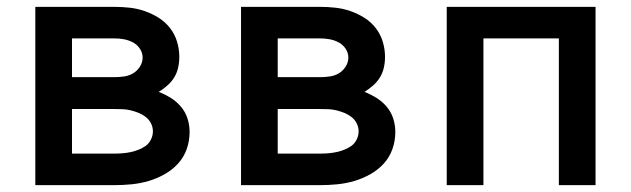

<svg xmlns="http://www.w3.org/2000/svg" viewBox="-20 -540 1840 560"><path d="M83 0V-520H314Q336 -520 358.5 -517.5Q381 -515 402.5 -507.5Q424 -500 443 -488Q462 -476 476 -458Q490 -440 496.5 -418Q503 -396 503 -374Q503 -358 499.5 -342.5Q496 -327 488 -314Q480 -301 468 -290.5Q456 -280 443 -272Q461 -265 478 -254.5Q495 -244 508 -228.5Q521 -213 527 -194Q533 -175 533 -155Q533 -129 524.5 -105Q516 -81 499 -62.5Q482 -44 459.5 -31.5Q437 -19 413 -12Q389 -5 364 -2.5Q339 0 314 0ZM190 -315H314Q328 -315 342 -317Q356 -319 368 -326Q380 -333 388 -345.5Q396 -358 396 -372Q396 -386 388 -398Q380 -410 367.5 -416.5Q355 -423 341.5 -425.5Q328 -428 314 -428H190ZM190 -92H314Q326 -92 338 -93Q350 -94 361.5 -96.5Q373 -99 384.5 -103.5Q396 -108 405.5 -115Q415 -122 420.5 -133.5Q426 -145 426 -157Q426 -169 420.5 -180Q415 -191 405.5 -198.5Q396 -206 385 -210.5Q374 -215 362 -218Q350 -221 338 -221.5Q326 -222 314 -222H190Z M683 0V-520H914Q936 -520 958.5 -517.5Q981 -515 1002.5 -507.5Q1024 -500 1043 -488Q1062 -476 1076 -458Q1090 -440 1096.5 -418Q1103 -396 1103 -374Q1103 -358 1099.5 -342.5Q1096 -327 1088 -314Q1080 -301 1068 -290.5Q1056 -280 1043 -272Q1061 -265 1078 -254.5Q1095 -244 1108 -228.5Q1121 -213 1127 -194Q1133 -175 1133 -155Q1133 -129 1124.5 -105Q1116 -81 1099 -62.5Q1082 -44 1059.5 -31.5Q1037 -19 1013 -12Q989 -5 964 -2.5Q939 0 914 0ZM790 -315H914Q928 -315 942 -317Q956 -319 968 -326Q980 -333 988 -345.5Q996 -358 996 -372Q996 -386 988 -398Q980 -410 967.5 -416.5Q955 -423 941.5 -425.5Q928 -428 914 -428H790ZM790 -92H914Q926 -92 938 -93Q950 -94 961.5 -96.5Q973 -99 984.5 -103.5Q996 -108 1005.5 -115Q1015 -122 1020.5 -133.5Q1026 -145 1026 -157Q1026 -169 1020.5 -180Q1015 -191 1005.5 -198.5Q996 -206 985 -210.5Q974 -215 962 -218Q950 -221 938 -221.5Q926 -222 914 -222H790Z M1283 0V-520H1717V0H1610V-428H1390V0Z"/></svg>

Font: Iosevka Custom SmBdEx
Style: Regular
Weight: 600
Width: 7
Monospace: yes
Designer: Belleve Invis
Foundry: Belleve Invis
Version: Version 11.2.4; ttfautohint (v1.8.4)